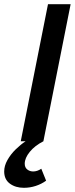

<svg xmlns="http://www.w3.org/2000/svg" viewBox="-67 -674 359 916"><path d="M47 222Q7 222 -20 202Q-47 182 -47 144Q-47 117 -31.5 89.5Q-16 62 7.5 39Q31 16 55 0H32L162 -654H270L140 0Q99 21 75 50.5Q51 80 51 107Q51 125 63 134.5Q75 144 91 144Q111 144 130 131L153 188Q131 204 103.5 213Q76 222 47 222Z"/></svg>

Font: Source Sans 3 SemiBold
Style: Italic
Weight: 600
Italic angle: -11°
Designer: Paul D. Hunt
Foundry: Adobe
Version: Version 3.046;hotconv 1.0.118;makeotfexe 2.5.65603